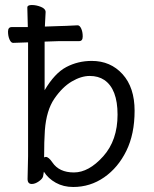

<svg xmlns="http://www.w3.org/2000/svg" viewBox="-20 -729 613 766"><path d="M92 -560 33 -558H32Q24 -558 18 -571.5Q12 -585 12 -603Q12 -621 27 -621H91L89 -699Q89 -709 107 -709Q125 -709 143.5 -701.5Q162 -694 162 -681L159 -623L217 -625Q232 -625 289 -628H290Q298 -628 304 -615Q310 -602 310 -583.5Q310 -565 296 -565H218L158 -563V-369Q198 -437 244.5 -461.5Q291 -486 346 -486Q421 -486 469 -433Q517 -380 517 -287Q517 -194 484 -127Q451 -60 395.5 -21.5Q340 17 272 17Q233 17 202.5 0Q172 -17 155 -44L152 -26Q150 -16 135 -5.5Q120 5 107 5Q90 5 90 -15L92 -106ZM156 -101Q160 -103 163 -103Q174 -103 189 -81Q216 -41 275 -41Q334 -41 391.5 -105Q449 -169 449 -271.5Q449 -374 396 -410Q372 -426 338 -426Q304 -426 266.5 -404Q229 -382 197 -335.5Q165 -289 159 -209Q156 -167 156 -101Z"/></svg>

Font: QiushuiShotai Bright
Style: Regular
Weight: 400
Designer: Christian Thalmann (Catharsis Fonts)
Version: Version 1.250;